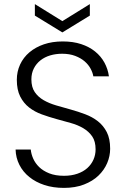

<svg xmlns="http://www.w3.org/2000/svg" viewBox="-20 -909 612 936"><path d="M517 -184Q517 -148 502.5 -114Q488 -80 460 -53Q432 -26 389.5 -9.5Q347 7 292 7Q239 7 196.5 -7Q154 -21 123 -46Q92 -71 74.5 -105.5Q57 -140 56 -180H130Q132 -158 142 -135.5Q152 -113 171 -94.5Q190 -76 220 -64Q250 -52 292 -52Q328 -52 357 -62Q386 -72 405.5 -89.5Q425 -107 435.5 -130.5Q446 -154 446 -181Q446 -220 429.5 -244Q413 -268 386 -284Q359 -300 324.5 -309.5Q290 -319 254 -329Q218 -339 183.5 -351.5Q149 -364 122 -385Q95 -406 78.5 -438.5Q62 -471 62 -520Q62 -560 78 -594.5Q94 -629 123.5 -654Q153 -679 194 -693Q235 -707 286 -707Q336 -707 375.5 -694Q415 -681 443.5 -658Q472 -635 489 -604Q506 -573 511 -537H435Q432 -555 421.5 -574.5Q411 -594 392.5 -610Q374 -626 346.5 -636.5Q319 -647 283 -647Q252 -647 225 -639Q198 -631 177.5 -615Q157 -599 145 -575.5Q133 -552 133 -522Q133 -484 149.5 -460Q166 -436 193 -420.5Q220 -405 254.5 -395Q289 -385 325 -375Q361 -365 395.5 -352Q430 -339 457 -318Q484 -297 500.5 -265Q517 -233 517 -184ZM418 -889V-833L284 -751L150 -833V-889L284 -806Z"/></svg>

Font: SVN-Poppins Light
Style: Regular
Weight: 300
Designer: Ninad Kale (Devanagari), Jonny Pinhorn (Latin)
Foundry: Indian Type Foundry
Version: Version 3.002 2017; ttfautohint (v1.8.3)